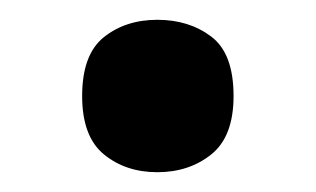

<svg xmlns="http://www.w3.org/2000/svg" viewBox="-20 -449 319 194"><path d="M63 -352Q63 -394 85 -411.5Q107 -429 139 -429Q171 -429 193.5 -412Q216 -395 216 -352Q216 -311 193.5 -293Q171 -275 139 -275Q107 -275 85 -293Q63 -311 63 -352Z"/></svg>

Font: Noto Sans Tangsa SemiBold
Style: Regular
Weight: 600
Version: Version 1.504